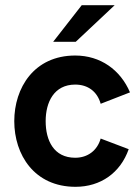

<svg xmlns="http://www.w3.org/2000/svg" viewBox="-20 -710 525 740"><path d="M185 -549H272L422 -690H295ZM271 10C368 10 444 -44 476 -135L368 -176C355 -130 318 -102 270 -102C187 -102 156 -169 156 -243C156 -316 188 -384 270 -384C319 -384 355 -357 368 -310L481 -354C444 -441 367 -496 270 -496C111 -496 35 -371 35 -243C35 -114 112 10 271 10Z"/></svg>

Font: FREAK Grotesk
Style: Bold
Weight: 700
Designer: La Scuola Open Source
Foundry: La Scuola Open Source
Version: Version 1.000;PS 1.0;hotconv 1.0.72;makeotf.lib2.5.5900